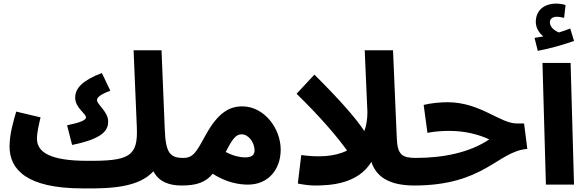

<svg xmlns="http://www.w3.org/2000/svg" viewBox="-20 -1024 3260 1065"><path d="M438 21C599 23 750 15 831 -74C861 -15 920 5 987 5C1045 5 1076 -27 1076 -73C1076 -115 1053 -148 997 -148C922 -148 899 -177 894 -306L876 -745H721L739 -318C746 -157 698 -130 464 -132C255 -132 185 -181 185 -255C185 -290 196 -334 205 -373L70 -405C55 -354 33 -281 33 -211C33 -84 128 21 438 21ZM380 -220C558 -256 580 -305 580 -351C580 -404 518 -444 518 -469C518 -484 537 -500 592 -521L545 -619C440 -579 397 -536 397 -482C397 -426 457 -394 457 -373C457 -357 424 -344 352 -329Z M987 5C1074 5 1121 -14 1160 -60C1236 -12 1303 0 1356 0C1467 0 1537 -83 1537 -194C1537 -311 1446 -434 1324 -434C1255 -434 1191 -402 1122 -277C1071 -185 1054 -148 997 -148ZM1320 -279C1360 -279 1392 -232 1392 -190C1392 -164 1377 -151 1338 -151C1312 -151 1274 -159 1232 -181C1266 -247 1286 -279 1320 -279Z M1725 5C1813 5 1965 -3 2040 -126C2066 -46 2135 5 2279 5C2331 5 2365 -27 2365 -73C2365 -121 2336 -148 2288 -148C2212 -148 2185 -164 2181 -256L2160 -745H2003L2018 -402C2018 -362 2012 -327 2001 -297C1954 -368 1868 -467 1724 -610L1625 -504C1759 -373 1851 -265 1905 -189C1836 -154 1744 -151 1651 -164L1632 -6C1646 -3 1689 5 1725 5Z M2276 5C2669 5 2739 -185 2905 -198L2887 -339H2848C2752 -339 2645 -457 2462 -457C2423 -457 2369 -452 2330 -442L2351 -287C2387 -295 2437 -298 2470 -298C2557 -298 2630 -280 2694 -251C2588 -179 2442 -148 2286 -148Z M2963 -742C3033 -755 3112 -778 3164 -797L3143 -866C3124 -858 3103 -851 3080 -844C3057 -853 3030 -873 3030 -901C3030 -918 3045 -931 3067 -931C3083 -931 3096 -928 3109 -925L3117 -996C3102 -1001 3084 -1004 3063 -1004C3009 -1004 2952 -975 2952 -902C2952 -869 2971 -840 2994 -822C2981 -820 2966 -817 2945 -814ZM3008 0H3164L3145 -675H2989Z"/></svg>

Font: Noto Sans Arabic UI XBd
Style: Regular
Weight: 800
Designer: Monotype Design Team, Nadine Chahine and Nizar Qandah
Foundry: Monotype Imaging Inc.
Version: Version 2.010